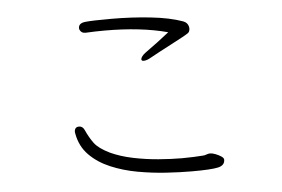

<svg xmlns="http://www.w3.org/2000/svg" viewBox="-47 -704 1093 744"><g transform="rotate(-5 500.0 -332.0)"><path d="M306 -595Q295 -595 289 -601.5Q283 -608 283 -615Q283 -634 309 -637Q335 -640 411 -640Q489 -640 563 -632Q637 -624 687 -606Q704 -600 708 -584Q709 -581 709 -577Q709 -561 697 -556Q693 -553 675.5 -543.5Q658 -534 634 -521.5Q610 -509 586.5 -496.5Q563 -484 547 -475Q540 -471 533.5 -469Q527 -467 522 -467Q513 -467 513 -474Q513 -478 518 -485Q523 -492 533 -499Q557 -516 581.5 -534.5Q606 -553 626 -569Q574 -583 513 -590Q452 -597 381 -597Q363 -597 345 -596.5Q327 -596 308 -595ZM747 -87Q755 -87 767 -82.5Q779 -78 789 -71.5Q799 -65 799 -58Q799 -36 772.5 -30Q746 -24 671 -24Q626 -24 571 -27.5Q516 -31 460.5 -41Q405 -51 356.5 -71.5Q308 -92 275 -125.5Q242 -159 233 -209Q233 -211 232.5 -212.5Q232 -214 232 -215Q232 -235 250 -235Q264 -235 271 -219Q284 -190 300.5 -167.5Q317 -145 360 -124Q399 -106 447.5 -96Q496 -86 545.5 -82Q595 -78 637 -78Q661 -78 681.5 -79Q702 -80 717 -81Q725 -81 732 -84Q739 -87 746 -87Z"/></g></svg>

Font: Moon Stars Kai T HW Light
Style: Regular
Weight: 300
Designer: GuiWonder
Version: Version 1.101